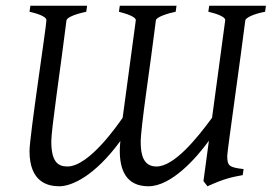

<svg xmlns="http://www.w3.org/2000/svg" viewBox="-20 -635 948 670"><path d="M83 -108C83 1 147 15 187 15C230 15 310 -20 400 -143C399 -132 398 -121 398 -109C398 -45 418 15 498 15C578 15 665 -83 709 -144L690 -3L704 15C766 -13 786 -16 827 -24L830 -45C779 -51 773 -56 773 -92C773 -107 822 -450 836 -564C837 -572 862 -586 905 -594L908 -615H710L707 -594C729 -589 766 -578 766 -565C766 -563 765 -557 720 -224C665 -149 587 -54 526 -54C482 -54 471 -92 471 -139C471 -192 505 -409 524 -564C525 -576 568 -589 593 -594L596 -615H398L395 -594C431 -585 454 -574 454 -565C454 -563 453 -557 408 -224C393 -203 292 -54 215 -54C181 -54 159 -72 159 -142C159 -184 191 -395 212 -564C213 -572 234 -584 281 -594L284 -615H86L83 -594C127 -584 142 -573 142 -565C142 -544 83 -159 83 -108Z"/></svg>

Font: Temporarium
Style: Italic
Weight: 400
Italic angle: -7°
Version: Version 1.1